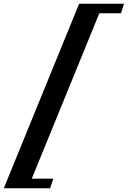

<svg xmlns="http://www.w3.org/2000/svg" viewBox="-60 -831 688 1036"><path d="M-39.5 185 367 -811H609L593 -759.5H476L111.5 133H227.5L210.5 185Z"/></svg>

Font: Libre Caslon Text Bold
Style: Italic
Weight: 700
Italic angle: -22.583°
Designer: Pablo Impallari, Rodrigo Fuenzalida, Katja Schimmel
Foundry: Pablo Impallari, Rodrigo Fuenzalida
Version: Version 2.000